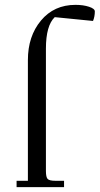

<svg xmlns="http://www.w3.org/2000/svg" viewBox="-20 -766 408 786"><path d="M47.9 0V-25.9H94.2V-520Q94.2 -617.7 147.7 -681.9Q201.2 -746.1 289.1 -746.1Q320.8 -746.1 344.5 -738.3Q368.2 -730.5 368.2 -719.2Q368.2 -698.2 360.8 -680.2L204.1 -695.8Q168 -661.1 168 -566.9V-65.9Q168 -41 175 -33.4Q182.1 -25.9 207 -25.9H242.2V0Z"/></svg>

Font: Dihjauti
Style: Regular
Weight: 400
Designer: T. Christopher White
Version: Version 3.0.0